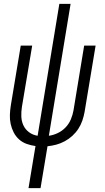

<svg xmlns="http://www.w3.org/2000/svg" viewBox="-20 -755 540 990"><path d="M127 215 163 -2Q140 -5 117.5 -13Q95 -21 78 -36.5Q61 -52 50.5 -72.5Q40 -93 35 -116Q30 -139 31 -163.5Q32 -188 36 -213L87 -520H146L93 -204Q89 -179 90 -154Q91 -129 101 -108Q111 -87 130 -73Q149 -59 174 -55L286 -735H344L232 -55Q255 -58 278 -69Q301 -80 318.5 -98.5Q336 -117 345.5 -140Q355 -163 359 -186L414 -520H473L416 -177Q412 -155 404.5 -133Q397 -111 384 -91Q371 -71 353 -54.5Q335 -38 313.5 -26.5Q292 -15 269.5 -9Q247 -3 225 -1L189 215Z"/></svg>

Font: Iosevka Term Curly Lt Obl
Style: Regular
Weight: 300
Italic angle: -9°
Designer: Belleve Invis
Foundry: Belleve Invis
Version: Version 32.3.0